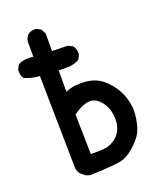

<svg xmlns="http://www.w3.org/2000/svg" viewBox="-141 -863 782 940"><g transform="rotate(-20 250.0 -393.0)"><path d="M9.8 -607.4Q9.8 -610.4 9.8 -616.2L21.5 -639.6L24.4 -641.6Q43.9 -653.3 77.1 -653.3Q88.9 -653.3 101.6 -651.4V-729.5Q103.5 -748 116.2 -762.7Q130.9 -775.4 152.3 -775.4Q155.3 -775.4 161.1 -775.4L184.6 -762.7L197.3 -738.3V-646.5L278.3 -644.5L301.8 -632.8Q315.4 -617.2 315.4 -594.7Q315.4 -591.8 315.4 -585.9L303.7 -562.5Q275.4 -545.9 244.1 -545.9H195.3V-435.5Q222.7 -446.3 249 -449.2Q262.7 -450.2 277.8 -450.2Q293 -450.2 304.7 -448.7Q316.4 -447.3 323.2 -445.8Q330.1 -444.3 336.9 -442.4Q349.6 -438.5 364.3 -430.7Q386.7 -419.9 418 -384.8Q464.8 -329.1 472.7 -259.8Q474.6 -248 474.6 -237.3Q474.6 -226.6 473.6 -216.8Q469.7 -174.8 459 -144.5Q449.2 -113.3 413.6 -77.6Q377.9 -42 343.8 -28.8Q309.6 -15.6 168 -11.7Q168 -11.7 167 -11.7Q148.4 -13.7 134.8 -25.4L121.1 -37.1Q108.4 -51.8 107.4 -70.3L99.6 -551.8Q60.5 -553.7 23.4 -569.3L21.5 -570.3Q9.8 -585 9.8 -607.4ZM375 -225.6Q375 -291 335 -331.1Q313.5 -352.5 287.1 -352.5Q278.3 -352.5 269.5 -350.6Q232.4 -340.8 199.2 -314.5L203.1 -107.4Q252 -107.4 267.6 -108.9Q283.2 -110.4 291 -112.3Q311.5 -118.2 332 -132.8Q354.5 -148.4 366.2 -177.7Q375 -199.2 375 -225.6Z"/></g></svg>

Font: JasonHandwriting2
Style: SemiBold
Weight: 600
Version: Version 1.04.7